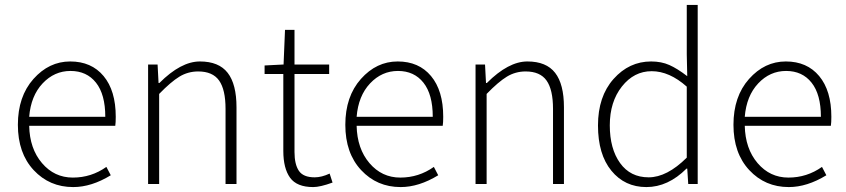

<svg xmlns="http://www.w3.org/2000/svg" viewBox="-20 -739 3396 771"><path d="M402.8 -270Q402.8 -359.9 365.5 -407Q328.1 -454.1 263.2 -454.1Q198.2 -454.1 151.1 -404.1Q104 -354 97.2 -270ZM273.9 12.2Q178.7 12.2 115.2 -55.9Q51.8 -124 51.8 -237.8Q51.8 -351.6 114.3 -421.9Q176.8 -492.2 262 -492.2Q347.2 -492.2 396 -433.6Q444.8 -375 444.8 -270Q444.8 -246.1 442.9 -233.9H97.2Q99.1 -142.1 148.7 -84Q198.2 -25.9 272.5 -25.9Q346.7 -25.9 407.2 -68.8L424.8 -35.2Q347.2 12.2 273.9 12.2Z M574.7 0V-480H612.8L616.7 -405.8H620.1Q706.5 -492.2 782.7 -492.2Q858.9 -492.2 894.3 -446.5Q929.7 -400.9 929.7 -308.1V0H885.7V-301.8Q885.7 -378.9 859.9 -415.5Q834 -452.1 775.9 -452.1Q734.9 -452.1 700.4 -431.2Q666 -410.2 619.1 -361.8V0Z M1237.8 12.2Q1171.9 12.2 1144.8 -25.4Q1117.7 -63 1117.7 -132.8V-441.9H1042.5V-476.1L1118.7 -480L1124.5 -619.1H1162.6V-480H1301.8V-441.9H1162.6V-128.9Q1162.6 -79.1 1180.2 -53Q1197.8 -26.9 1243.7 -26.9Q1271.5 -26.9 1303.7 -42L1315.4 -5.9Q1265.6 12.2 1237.8 12.2Z M1717.8 -270Q1717.8 -359.9 1680.4 -407Q1643.1 -454.1 1578.1 -454.1Q1513.2 -454.1 1466.1 -404.1Q1418.9 -354 1412.1 -270ZM1588.9 12.2Q1493.7 12.2 1430.2 -55.9Q1366.7 -124 1366.7 -237.8Q1366.7 -351.6 1429.2 -421.9Q1491.7 -492.2 1576.9 -492.2Q1662.1 -492.2 1710.9 -433.6Q1759.8 -375 1759.8 -270Q1759.8 -246.1 1757.8 -233.9H1412.1Q1414.1 -142.1 1463.6 -84Q1513.2 -25.9 1587.4 -25.9Q1661.6 -25.9 1722.2 -68.8L1739.7 -35.2Q1662.1 12.2 1588.9 12.2Z M1889.6 0V-480H1927.7L1931.6 -405.8H1935.1Q2021.5 -492.2 2097.7 -492.2Q2173.8 -492.2 2209.2 -446.5Q2244.6 -400.9 2244.6 -308.1V0H2200.7V-301.8Q2200.7 -378.9 2174.8 -415.5Q2148.9 -452.1 2090.8 -452.1Q2049.8 -452.1 2015.4 -431.2Q1981 -410.2 1934.1 -361.8V0Z M2737.8 -106V-391.1Q2668 -453.1 2596.9 -453.1Q2525.9 -453.1 2477.3 -391.6Q2428.7 -330.1 2428.7 -235.8Q2428.7 -141.6 2470 -84.2Q2511.2 -26.9 2584.7 -26.9Q2658.2 -26.9 2737.8 -106ZM2594.7 -492.2Q2635.7 -492.2 2667.7 -478Q2699.7 -463.9 2739.7 -433.1L2737.8 -521V-719.2H2781.7V0H2743.7L2739.7 -62H2736.8Q2662.6 12.2 2575.7 12.2Q2488.8 12.2 2435.1 -53.5Q2381.3 -119.1 2381.3 -235.4Q2381.3 -351.6 2443.8 -421.9Q2506.3 -492.2 2594.7 -492.2Z M3276.4 -270Q3276.4 -359.9 3239 -407Q3201.7 -454.1 3136.7 -454.1Q3071.8 -454.1 3024.7 -404.1Q2977.5 -354 2970.7 -270ZM3147.5 12.2Q3052.2 12.2 2988.8 -55.9Q2925.3 -124 2925.3 -237.8Q2925.3 -351.6 2987.8 -421.9Q3050.3 -492.2 3135.5 -492.2Q3220.7 -492.2 3269.5 -433.6Q3318.4 -375 3318.4 -270Q3318.4 -246.1 3316.4 -233.9H2970.7Q2972.7 -142.1 3022.2 -84Q3071.8 -25.9 3146 -25.9Q3220.2 -25.9 3280.8 -68.8L3298.3 -35.2Q3220.7 12.2 3147.5 12.2Z"/></svg>

Font: SourceSansPro-Light
Style: Regular
Weight: 300
Designer: Paul D. Hunt
Foundry: Adobe Systems Incorporated
Version: Version 2.020;PS 2.0;hotconv 1.0.86;makeotf.lib2.5.63406